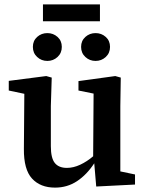

<svg xmlns="http://www.w3.org/2000/svg" viewBox="-20 -842 665 876"><path d="M419 9 410 -97Q376 -45 331.5 -15.5Q287 14 231 14Q164 14 126 -27.5Q88 -69 89 -163L91 -414L20 -429V-473L191 -495L216 -488L212 -358V-175Q212 -121 230 -98.5Q248 -76 285 -76Q315 -76 346 -90.5Q377 -105 405 -129L407 -415L338 -429V-472L506 -495L531 -488L529 -358V-60L596 -46V0ZM196 -564Q169 -564 149.5 -582Q130 -600 130 -628Q130 -656 149.5 -673.5Q169 -691 196 -691Q223 -691 242.5 -673.5Q262 -656 262 -628Q262 -600 242.5 -582Q223 -564 196 -564ZM416 -564Q389 -564 369.5 -582Q350 -600 350 -628Q350 -656 369.5 -673.5Q389 -691 416 -691Q443 -691 462.5 -673.5Q482 -656 482 -628Q482 -600 462.5 -582Q443 -564 416 -564ZM176 -745V-822H436V-745Z"/></svg>

Font: Source Serif 4 SmText Semibold
Style: Regular
Weight: 600
Designer: Frank Grießhammer
Foundry: Adobe
Version: Version 4.005;hotconv 1.1.0;makeotfexe 2.6.0